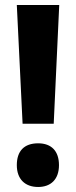

<svg xmlns="http://www.w3.org/2000/svg" viewBox="-20 -734 303 765"><path d="M194 -241 216 -714H47L70 -241ZM47 -76C47 -20 80 11 132 11C183 11 215 -20 215 -76C215 -132 185 -163 132 -163C76 -163 47 -132 47 -76Z"/></svg>

Font: Noto Sans Myanmar ExtraCondensed ExtraBold
Style: Regular
Weight: 800
Width: 2
Designer: Monotype Design Team
Foundry: Monotype Imaging Inc.
Version: Version 2.107